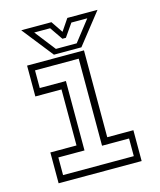

<svg xmlns="http://www.w3.org/2000/svg" viewBox="-106 -775 708 851"><g transform="rotate(-15 247.5 -349.0)"><path d="M57 0V-141.5H177V-398.5H57V-540H318V-141.5H438V0ZM85.5 -30H410V-111H286V-510.5H85.5V-429.5H205.5V-111H85.5ZM184.5 -556 72.5 -698H211L247.5 -644L284 -698H422.5L310.5 -556ZM199.5 -578.5H295L369 -673.5H296L255 -614.5H239L198.5 -673.5H125.5Z"/></g></svg>

Font: Tourney Light
Style: Regular
Weight: 300
Version: Version 1.015